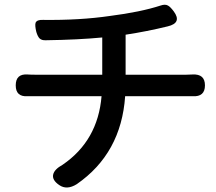

<svg xmlns="http://www.w3.org/2000/svg" viewBox="-20 -782 935 830"><path d="M236 18Q204 -4 210 -28Q215 -50 251 -70Q403 -174 419 -366H137Q118 -366 99 -366Q48 -363 48 -413Q48 -464 100 -460Q112 -459 136 -459H279H422V-620Q318 -610 179 -608Q160 -607 151 -616Q143 -624 137 -644Q130 -673 134 -684Q140 -697 165 -696Q325 -694 455 -713Q588 -730 674 -758Q694 -765 706 -758Q716 -753 731 -733Q768 -683 705 -668Q615 -646 523 -632V-459H784Q801 -459 812 -460Q866 -463 866 -413Q866 -363 813 -366Q800 -366 786 -366H521Q504 -119 312 14Q269 41 236 18Z"/></svg>

Font: GenSenRounded JP M
Style: Regular
Weight: 500
Version: Version 1.501;PS 1;hotconv 16.6.51;makeotf.lib2.5.65220